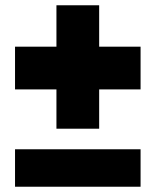

<svg xmlns="http://www.w3.org/2000/svg" viewBox="-20 -718 590 728"><path d="M37 -152H513V-10H37ZM513 -379H356V-230H194V-379H37V-541H194V-698H356V-541H513Z"/></svg>

Font: Ysabeau Black
Style: Regular
Weight: 900
Designer: Christian Thalmann (Catharsis Fonts)
Version: Version 0.003